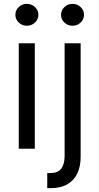

<svg xmlns="http://www.w3.org/2000/svg" viewBox="-20 -770 515 994"><path d="M77.1 0V-545.9H160.2V0ZM119.1 -636.7Q94.7 -636.7 77.1 -653.3Q59.6 -669.9 59.6 -693.4Q59.6 -716.8 77.1 -733.4Q94.7 -750 119.1 -750Q143.6 -750 161.1 -733.4Q178.7 -716.8 178.7 -693.4Q178.7 -669.9 161.1 -653.3Q143.6 -636.7 119.1 -636.7ZM314.5 -545.9H397.5V40Q397.9 90.3 380.6 127.2Q363.3 164.1 328.6 184.1Q293.9 204.1 241.2 204.1H224.6V126H240.2Q278.8 126 296.4 103.8Q314 81.5 314.5 40ZM355.5 -636.7Q331.1 -636.7 313.5 -653.3Q295.9 -669.9 295.9 -693.4Q295.9 -716.8 313.5 -733.4Q331.1 -750 355.5 -750Q379.9 -750 397.5 -733.4Q415 -716.8 415 -693.4Q415 -669.9 397.5 -653.3Q379.9 -636.7 355.5 -636.7Z"/></svg>

Font: Inter V
Style: 
Weight: 400
Designer: Rasmus Andersson
Foundry: rsms
Version: Version 4.000;git-a3f224843